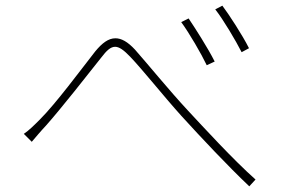

<svg xmlns="http://www.w3.org/2000/svg" viewBox="-20 -697 996 677"><path d="M645 -632 619 -619C647 -581 690 -507 709 -467L737 -480C713 -528 666 -601 645 -632ZM764 -677 739 -664C768 -627 811 -554 832 -513L858 -527C835 -573 786 -648 764 -677ZM64 -225 92 -197C104 -211 124 -235 142 -254C197 -316 287 -431 337 -494C356 -519 370 -532 386 -532C400 -532 416 -521 439 -497C483 -451 556 -359 619 -289C690 -211 784 -111 859 -40L881 -64C801 -135 696 -250 641 -309C576 -379 502 -470 456 -522C430 -550 408 -562 387 -562C362 -562 340 -545 316 -516C265 -451 178 -333 121 -276C99 -254 83 -238 64 -225Z"/></svg>

Font: Kinto Sans Thin
Style: Regular
Weight: 100
Designer: Authors: Ryoko NISHIZUKA  (kana & ideographs); Paul D. Hunt (Latin, Greek & Cyrillic); Wenlong ZHANG  (bopomofo); Sandol
Foundry: Adobe Systems Incorporated, ookami Inc.
Version: Version 0.001